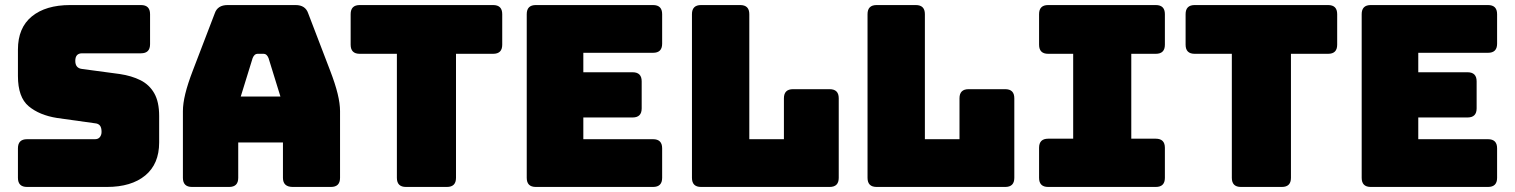

<svg xmlns="http://www.w3.org/2000/svg" viewBox="-20 -740 5995 760"><path d="M403 0H87Q51 0 51 -36V-153Q51 -189 87 -189H356Q369 -189 375.5 -197.5Q382 -206 382 -218Q382 -235 375.5 -243Q369 -251 356 -252L206 -273Q136 -284 93.5 -319.5Q51 -355 51 -439V-544Q51 -630 106 -675Q161 -720 258 -720H538Q574 -720 574 -684V-565Q574 -529 538 -529H305Q278 -529 278 -499Q278 -470 305 -467L454 -447Q501 -440 536 -422.5Q571 -405 590.5 -371Q610 -337 610 -281V-176Q610 -91 555 -45.5Q500 0 403 0Z M923 -36Q923 0 887 0H740Q704 0 704 -36V-300Q704 -330 713.5 -369Q723 -408 743 -460L830 -687Q841 -720 881 -720H1150Q1189 -720 1200 -687L1287 -460Q1307 -408 1316.5 -369Q1326 -330 1326 -300V-36Q1326 0 1290 0H1139Q1100 0 1100 -36V-176H923ZM980 -510 933 -358H1090L1043 -510Q1036 -527 1024 -527H999Q987 -527 980 -510Z M1749 0H1587Q1551 0 1551 -36V-527H1404Q1368 -527 1368 -563V-684Q1368 -720 1404 -720H1932Q1968 -720 1968 -684V-563Q1968 -527 1932 -527H1785V-36Q1785 0 1749 0Z M2565 0H2101Q2065 0 2065 -36V-684Q2065 -720 2101 -720H2565Q2601 -720 2601 -684V-567Q2601 -531 2565 -531H2289V-454H2484Q2520 -454 2520 -418V-311Q2520 -275 2484 -275H2289V-189H2565Q2601 -189 2601 -153V-36Q2601 0 2565 0Z M3264 0H2755Q2719 0 2719 -36V-684Q2719 -720 2755 -720H2910Q2946 -720 2946 -684V-189H3083V-351Q3083 -387 3119 -387H3264Q3300 -387 3300 -351V-36Q3300 0 3264 0Z M3959 0H3450Q3414 0 3414 -36V-684Q3414 -720 3450 -720H3605Q3641 -720 3641 -684V-189H3778V-351Q3778 -387 3814 -387H3959Q3995 -387 3995 -351V-36Q3995 0 3959 0Z M4129 0Q4093 0 4093 -36V-155Q4093 -191 4129 -191H4228V-527H4129Q4093 -527 4093 -563V-684Q4093 -720 4129 -720H4555Q4591 -720 4591 -684V-563Q4591 -527 4555 -527H4458V-191H4555Q4591 -191 4591 -155V-36Q4591 0 4555 0Z M5054 0H4892Q4856 0 4856 -36V-527H4709Q4673 -527 4673 -563V-684Q4673 -720 4709 -720H5237Q5273 -720 5273 -684V-563Q5273 -527 5237 -527H5090V-36Q5090 0 5054 0Z M5870 0H5406Q5370 0 5370 -36V-684Q5370 -720 5406 -720H5870Q5906 -720 5906 -684V-567Q5906 -531 5870 -531H5594V-454H5789Q5825 -454 5825 -418V-311Q5825 -275 5789 -275H5594V-189H5870Q5906 -189 5906 -153V-36Q5906 0 5870 0Z"/></svg>

Font: Bungee Tint
Style: Regular
Weight: 400
Designer: David Jonathan Ross
Foundry: David Jonathan Ross
Version: Version 2.001